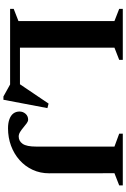

<svg xmlns="http://www.w3.org/2000/svg" viewBox="177 -892 755 1150"><g transform="rotate(90 555.0 -317.5)"><path d="M578 40H558.5L486.5 0H182.5V-59H519.5L471 -38L601 -230.5L628 -223.5ZM266 -625V0H33.5V-21.5L106.5 -50V-625L33.5 -653.5V-675H339V-653.5ZM1018.5 -234Q1018.5 -180 997.5 -134.8Q976.5 -89.5 939.2 -56.5Q902 -23.5 853.2 -5.5Q804.5 12.5 749 12.5Q717.5 12.5 694.8 4.2Q672 -4 660.2 -19.5Q648.5 -35 648.5 -56.5Q648.5 -77 662 -92.5Q675.5 -108 697.5 -108Q707 -108 718.8 -99.5Q730.5 -91 743.8 -79.8Q757 -68.5 770.8 -60Q784.5 -51.5 798 -51.5Q825.5 -51.5 842 -75.2Q858.5 -99 858.5 -156.5V-625L781 -653.5V-675H1091V-653.5L1018 -625Z"/></g></svg>

Font: Newsreader 24pt
Style: Bold
Weight: 700
Designer: Hugues Gentile
Foundry: Production Type
Version: Version 1.003